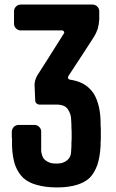

<svg xmlns="http://www.w3.org/2000/svg" viewBox="-20 -820 511 849"><path d="M83 -33.2C97.7 -19.5 118.2 -8.8 143.6 -2C168 4.9 198.2 8.8 232.4 8.8C265.6 8.8 293.9 4.9 317.4 -2C341.8 -8.8 361.3 -19.5 376 -33.2C390.6 -47.9 401.4 -66.4 410.2 -89.8C418 -113.3 422.9 -141.6 424.8 -174.8V-187.5C424.8 -192.4 424.8 -196.3 425.8 -200.2V-213.9V-226.6V-240.2V-254.9C424.8 -259.8 424.8 -264.6 424.8 -269.5V-285.2C423.8 -315.4 419.9 -340.8 413.1 -363.3C406.2 -385.7 397.5 -404.3 384.8 -418.9C374 -431.6 361.3 -442.4 344.7 -451.2C329.1 -459 310.5 -464.8 289.1 -467.8C285.2 -468.8 282.2 -470.7 281.2 -473.6C280.3 -476.6 280.3 -480.5 282.2 -483.4C332 -558.6 369.1 -616.2 393.6 -654.3C401.4 -666 407.2 -678.7 412.1 -692.4C416 -706.1 418 -719.7 418.9 -734.4V-769.5C418.9 -778.3 416 -785.2 410.2 -791C404.3 -796.9 397.5 -799.8 388.7 -799.8H72.3C63.5 -799.8 56.6 -796.9 50.8 -791C44.9 -785.2 42 -778.3 42 -769.5V-715.8C42 -707 44.9 -700.2 50.8 -694.3C56.6 -688.5 63.5 -685.5 72.3 -685.5H253.9C257.8 -685.5 260.7 -683.6 262.7 -680.7C264.6 -677.7 264.6 -673.8 261.7 -670.9C210 -587.9 169.9 -525.4 143.6 -484.4C140.6 -478.5 137.7 -471.7 135.7 -464.8C133.8 -458 132.8 -451.2 132.8 -444.3C133.8 -414.1 134.8 -391.6 135.7 -376C135.7 -371.1 137.7 -366.2 141.6 -362.3C145.5 -359.4 150.4 -357.4 156.2 -357.4H222.7C237.3 -358.4 249 -356.4 257.8 -353.5C267.6 -350.6 274.4 -344.7 279.3 -337.9C284.2 -331.1 288.1 -323.2 291 -314.5C293.9 -305.7 294.9 -294.9 294.9 -284.2C295.9 -275.4 295.9 -265.6 295.9 -254.9C296.9 -244.1 296.9 -233.4 296.9 -221.7C296.9 -210 296.9 -199.2 295.9 -188.5C295.9 -177.7 295.9 -167 294.9 -157.2C294.9 -147.5 293.9 -138.7 291 -130.9C288.1 -123 283.2 -117.2 278.3 -112.3C272.5 -107.4 265.6 -103.5 257.8 -100.6C249 -97.7 239.3 -96.7 228.5 -96.7C217.8 -96.7 209 -97.7 200.2 -100.6C192.4 -103.5 185.5 -107.4 179.7 -112.3C173.8 -117.2 169.9 -123 167 -130.9C164.1 -138.7 162.1 -147.5 162.1 -157.2V-238.3C162.1 -246.1 159.2 -252.9 153.3 -258.8C147.5 -264.6 140.6 -267.6 132.8 -267.6H97.7H62.5C54.7 -267.6 47.9 -264.6 42 -259.8C36.1 -253.9 33.2 -247.1 32.2 -239.3V-236.3V-232.4V-218.8C32.2 -213.9 32.2 -210 33.2 -206.1V-191.4V-174.8C34.2 -141.6 39.1 -113.3 46.9 -89.8C55.7 -66.4 67.4 -47.9 83 -33.2Z"/></svg>

Font: Yellow Ladder Regular
Style: Regular
Weight: 400
Designer: Zima Creative
Version: Version 2.002